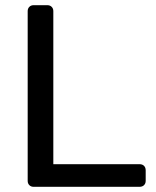

<svg xmlns="http://www.w3.org/2000/svg" viewBox="-20 -720 603 740"><path d="M109.6 0Q99.4 0 93.1 -6.4Q86.7 -12.7 86.7 -22.9V-677.1Q86.7 -687.3 93.1 -693.6Q99.4 -700 109.6 -700H162.6Q172.7 -700 179.1 -693.6Q185.5 -687.3 185.5 -677.1V-87.2H517.7Q528.7 -87.2 535.1 -80.8Q541.5 -74.4 541.5 -63.4V-22.9Q541.5 -12.7 535.1 -6.4Q528.7 0 517.7 0Z"/></svg>

Font: Rubik Light
Style: Regular
Weight: 300
Designer: Hubert and Fischer
Foundry: Hubert and Fischer
Version: Version 2.300;gftools[0.9.30]